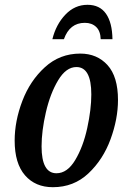

<svg xmlns="http://www.w3.org/2000/svg" viewBox="-20 -769 529 799"><path d="M41 -184Q41 -265 73 -349Q105 -433 167 -489.5Q229 -546 314 -546Q384 -546 427.5 -498Q471 -450 471 -353Q471 -274 440 -189.5Q409 -105 348 -47.5Q287 10 200 10Q127 10 84 -39.5Q41 -89 41 -184ZM360 -376Q360 -490 298 -490Q255 -490 222 -435Q189 -380 171 -302Q153 -224 153 -160Q153 -48 215 -48Q260 -48 293 -103Q326 -158 343 -236Q360 -314 360 -376ZM344 -749Q395 -749 421 -712Q447 -675 448 -606H399Q398 -640 380 -657Q362 -674 333 -674Q270 -674 246 -606H198Q213 -667 252 -708Q291 -749 344 -749Z"/></svg>

Font: Noto Serif CondSemiBold
Style: Italic
Weight: 600
Width: 3
Italic angle: -12°
Designer: Monotype Design Team
Foundry: Monotype Imaging Inc.
Version: Version 1.001